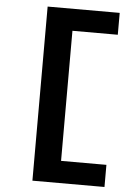

<svg xmlns="http://www.w3.org/2000/svg" viewBox="-62 -844 737 1038"><g transform="rotate(5 307.0 -324.5)"><path d="M153.8 147.9V-796.9H544.9V-678.2H298.8V27.8H544.9V147.9Z"/></g></svg>

Font: IntelOne Mono Bold
Style: Regular
Weight: 700
Designer: Fred Shallcrass
Foundry: Frere-Jones Type LLC
Version: Version 1.200;hotconv 1.1.0;makeotfexe 2.6.0;FJTRelease1.2